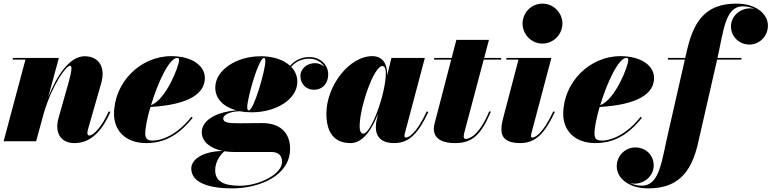

<svg xmlns="http://www.w3.org/2000/svg" viewBox="-20 -780 4260 1060"><path d="M120.5 -451 0 0H179.5L222 -156C270 -316 346 -417 366 -417C377 -417 380 -402 358.5 -324L305.5 -137C300.5 -120.5 296 -97.5 296 -82C296 -29 328.5 10 390.5 10C467 10 534 -36 589.5 -162L580.5 -165C541.5 -79.5 497 -32 472.5 -32C466 -32 462.5 -35.5 462.5 -47C462.5 -52 464.5 -62 466 -67L538.5 -319.5C564.5 -409.5 525.5 -469.5 447 -469.5C364 -469.5 293 -361.5 246 -243L305 -460H50.5V-451Z M782 -41.5C782 -75.5 793 -130.5 810.5 -189.5C1028 -202 1111 -266.5 1111 -349C1111 -416.5 1042 -470 925 -470C754.5 -470 609.5 -325 609.5 -150C609.5 -65 667 10 788 10C914.5 10 990 -64 1044 -129.5L1036.5 -135C967 -46 883.5 -4 822.5 -4C796 -4 782 -12.5 782 -41.5ZM958.5 -460.5C966.5 -460.5 968.5 -455.5 968.5 -447.5C968.5 -416.5 898 -231 813.5 -199C851 -322.5 914 -460.5 958.5 -460.5Z M1370 -160C1506.5 -160 1621.5 -233 1621.5 -328.5C1621.5 -361 1609 -389 1587.5 -411.5C1615.5 -442 1648 -456 1687 -456C1723 -456 1754.5 -438.5 1771 -411.5C1756.5 -424 1737.5 -431.5 1719.5 -431.5C1676.5 -431.5 1638.5 -402 1638.5 -360C1638.5 -316 1671 -284.5 1712 -284.5C1763.5 -284.5 1792 -322 1792 -369.5C1792 -422.5 1747.5 -465 1688.5 -465C1645.5 -465 1610.5 -449 1581.5 -417C1545.5 -450 1488 -469.5 1420 -469.5C1283.5 -469.5 1168.5 -392 1168.5 -296.5C1168.5 -234.5 1214 -190 1284 -171C1192 -163.5 1094 -125 1094 -49.5C1094 4.5 1145 40.5 1210 53.5C1099 55 1036 100.5 1036 150.5C1036 230.5 1137.5 260 1261 260C1415.5 260 1581.5 188 1581.5 42C1581.5 -54 1519 -100.5 1429 -100.5C1400.5 -100.5 1333 -99.5 1298 -99.5C1241.5 -99.5 1212.5 -103 1212.5 -125.5C1212.5 -143.5 1242 -164 1303.5 -166C1324 -162 1346.5 -160 1370 -160ZM1353 -170.5C1347 -170.5 1345 -179 1345 -189C1345 -238 1408 -460 1437 -460C1444 -460 1445 -452 1445 -442C1445 -393 1382 -170.5 1353 -170.5ZM1168 159C1168 111 1199 70 1220 55C1235.5 57.5 1251.5 59 1267.5 59H1477.5C1520.5 59 1537 82 1537 114C1537 184 1405 245.5 1306 245.5C1217.5 245.5 1168 223.5 1168 159Z M2117.5 -371C2117.5 -431 2089.5 -470 2035.5 -470C1907.5 -470 1782 -305.5 1782 -152.5C1782 -55 1820 10 1915.5 10C1984 10 2034 -66.5 2067 -152L2058 -110C2056.5 -103 2055 -93 2055 -77.5C2055 -24.5 2085.5 10 2157 10C2244.5 10 2293.5 -53 2345 -162L2336 -165C2275.5 -34.5 2232 -20.5 2221 -20.5C2216 -20.5 2213 -24 2213 -29C2213 -33.5 2213.5 -38 2215 -43.5L2325.5 -460H2141L2117 -362C2117 -365.5 2117.5 -368.5 2117.5 -371ZM2110 -376C2110 -263 2029 -42.5 1986 -42.5C1971 -42.5 1965.5 -60 1965.5 -82.5C1965.5 -187.5 2043.5 -415.5 2091.5 -415.5C2102.5 -415.5 2110 -402.5 2110 -376Z M2690 -163 2681 -165.5C2621.5 -22.5 2564.5 -13 2551 -13C2544 -13 2540 -17 2540 -26.5C2540 -35.5 2542.5 -45 2544.5 -52L2650.5 -451H2747V-460H2653L2679.5 -560H2499.5L2473.5 -460H2377V-451H2471L2389 -135C2384 -115 2375 -89 2375 -68.5C2375 -29 2401 10 2493 10C2593 10 2637.5 -42 2690 -163Z M2865 -650C2865 -592 2911.5 -539.5 2974.5 -539.5C3037.5 -539.5 3085 -592 3085 -650C3085 -708 3037.5 -760 2974.5 -760C2911.5 -760 2865 -708 2865 -650ZM3043.5 -162 3034.5 -165C2974 -34.5 2930.5 -20.5 2919 -20.5C2914.5 -20.5 2911.5 -23.5 2911.5 -29.5C2911.5 -34.5 2912.5 -39.5 2914 -45L3024 -460H2775.5V-451H2842.5L2757.5 -127C2755 -116 2748 -91.5 2748 -66.5C2748 -19.5 2775.5 10 2852.5 10C2943 10 2991.5 -53 3043.5 -162Z M3262 -41.5C3262 -75.5 3273 -130.5 3290.5 -189.5C3508 -202 3591 -266.5 3591 -349C3591 -416.5 3522 -470 3405 -470C3234.5 -470 3089.5 -325 3089.5 -150C3089.5 -65 3147 10 3268 10C3394.5 10 3470 -64 3524 -129.5L3516.5 -135C3447 -46 3363.5 -4 3302.5 -4C3276 -4 3262 -12.5 3262 -41.5ZM3438.5 -460.5C3446.5 -460.5 3448.5 -455.5 3448.5 -447.5C3448.5 -416.5 3378 -231 3293.5 -199C3331 -322.5 3394 -460.5 3438.5 -460.5Z M3667.5 -460V-451H3761L3670 -51.5C3633.5 102 3624 245 3523.5 245C3499 245 3477 239.5 3458 230C3466 232.5 3474 234 3482.5 234C3539 234 3589 190.5 3589 133.5C3589 77.5 3547 34 3487 34C3434 34 3385 77.5 3385 138.5C3385 203 3450.5 260 3558.5 260C3714.5 260 3794.5 181.5 3833.5 11.5L3938.5 -448.5C3938.5 -449.5 3939 -450 3939 -451H4073V-460H3941C3975 -609 3983 -745 4081 -745C4105.5 -745 4128 -739.5 4147 -730C4139 -732.5 4131 -734 4122.5 -734C4065 -734 4015.5 -691 4015.5 -633.5C4015.5 -577 4062.5 -534 4117.5 -534C4173 -534 4219.5 -580 4219.5 -638.5C4219.5 -703 4154.5 -760 4046 -760C3891 -760 3815.5 -682 3775 -511.5L3763 -460Z"/></svg>

Font: Bodoni* 24pt Fatface
Style: Italic
Weight: 900
Italic angle: -13°
Version: Version 2.3